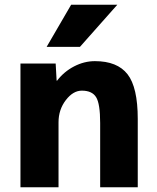

<svg xmlns="http://www.w3.org/2000/svg" viewBox="-20 -787 660 807"><path d="M279 -767H473L316 -590H176ZM66 -520H214L218 -448H220Q249 -486 291.5 -508Q334 -530 379 -530Q473 -530 516 -475Q559 -420 559 -287V0H401V-270Q401 -351 384 -378.5Q367 -406 324 -406Q287 -406 256.5 -366Q226 -326 226 -273V0H66Z"/></svg>

Font: M PLUS 1p ExtraBold
Style: Regular
Weight: 800
Version: Version 1.062